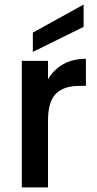

<svg xmlns="http://www.w3.org/2000/svg" viewBox="-20 -816 424 836"><path d="M189 -471Q214 -513 255.5 -536.5Q297 -560 354 -560V-442H325Q258 -442 223.5 -408Q189 -374 189 -290V0H75V-551H189ZM344 -699 123 -590V-674L344 -796Z"/></svg>

Font: Poppins Cyr Med
Style: Regular
Weight: 500
Designer: Ninad Kale (Devanagari), Jonny Pinhorn (Latin)
Foundry: Indian Type Foundry
Version: 4.004